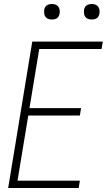

<svg xmlns="http://www.w3.org/2000/svg" viewBox="-20 -944 540 964"><path d="M21 0 142 -735H496L490 -698H177L128 -401H387L381 -364H122L68 -37H381L375 0ZM441 -846Q431 -846 422.5 -849Q414 -852 408.5 -859Q403 -866 402 -875.5Q401 -885 402 -895Q403 -901 406 -907Q409 -913 415 -917Q421 -921 427.5 -922.5Q434 -924 440 -924Q450 -924 458.5 -921Q467 -918 472.5 -911Q478 -904 479.5 -894.5Q481 -885 479 -875Q478 -869 475 -863Q472 -857 466.5 -853Q461 -849 454 -847.5Q447 -846 441 -846ZM241 -846Q231 -846 222.5 -849Q214 -852 208.5 -859Q203 -866 202 -875.5Q201 -885 202 -895Q203 -901 206 -907Q209 -913 215 -917Q221 -921 227.5 -922.5Q234 -924 240 -924Q250 -924 258.5 -921Q267 -918 272.5 -911Q278 -904 279.5 -894.5Q281 -885 279 -875Q278 -869 275 -863Q272 -857 266.5 -853Q261 -849 254 -847.5Q247 -846 241 -846Z"/></svg>

Font: Iosevka Curly Extralight
Style: Italic
Weight: 200
Italic angle: -9°
Monospace: yes
Designer: Belleve Invis
Foundry: Belleve Invis
Version: Version 22.1.2; ttfautohint (v1.8.4)